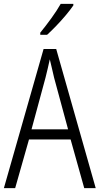

<svg xmlns="http://www.w3.org/2000/svg" viewBox="-20 -967 512 987"><path d="M413 0 343 -250H129L58 0H0L204 -715H269L472 0ZM258 -568Q253 -591 247 -615.5Q241 -640 236 -662Q231 -639 225.5 -615.5Q220 -592 214 -568L142 -302H330ZM357 -939Q342 -917 318.5 -889Q295 -861 269 -834Q243 -807 222 -788H187V-799Q217 -836 244.5 -874Q272 -912 292 -947H357Z"/></svg>

Font: Noto Sans Sinhala Condensed Light
Style: Regular
Weight: 300
Width: 3
Designer: Jelle Bosma - Monotype Design Team
Foundry: Monotype Imaging Inc.
Version: Version 2.006; ttfautohint (v1.8.4.7-5d5b)